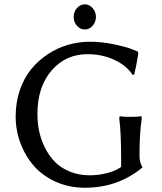

<svg xmlns="http://www.w3.org/2000/svg" viewBox="-20 -860 757 897"><path d="M398.9 -41Q440.4 -41 480.2 -51.3Q520 -61.5 545.9 -80.1V-117.2Q545.9 -241.7 537.1 -306.2L539.1 -316.9Q554.7 -314 588.9 -314Q604.5 -314 617.7 -314.7Q630.9 -315.4 635.7 -316.4L641.1 -316.9L642.1 -306.2Q631.8 -236.3 631.8 -137.2V-130.9Q631.8 -100.1 646 -78.1Q531.7 17.1 377 17.1Q303.7 17.1 241.9 -10.3Q180.2 -37.6 139.4 -83.7Q98.6 -129.9 75.9 -190.2Q53.2 -250.5 53.2 -316.9Q53.2 -382.3 72.8 -439.2Q92.3 -496.1 125.7 -536.9Q159.2 -577.6 203.6 -606.9Q248 -636.2 298.1 -650.6Q348.1 -665 399.9 -665Q453.1 -665 509.3 -653.6Q565.4 -642.1 594.7 -630.9L624 -619.1L626 -608.9Q617.2 -552.7 606.9 -511.2L600.1 -509.8Q570.8 -554.2 513.9 -580.6Q457 -606.9 389.2 -606.9Q286.6 -606.9 220.7 -530.3Q154.8 -453.6 154.8 -327.1Q154.8 -286.6 162.8 -247.6Q170.9 -208.5 189.7 -170.7Q208.5 -132.8 235.8 -104.5Q263.2 -76.2 305.4 -58.6Q347.7 -41 398.9 -41ZM339.6 -739.5Q324.2 -756.8 324.2 -780.8Q324.2 -804.7 339.6 -822.3Q355 -839.8 376 -839.8Q397 -839.8 412.6 -822.3Q428.2 -804.7 428.2 -780.8Q428.2 -756.8 412.6 -739.5Q397 -722.2 376 -722.2Q355 -722.2 339.6 -739.5Z"/></svg>

Font: Linear Smooth Low Contrast
Style: Regular
Weight: 500
Designer: Philipp H. Poll, Flanker
Foundry: Philipp H. Poll, reworked by Flanker
Version: Version 1.010 | FøM Fix